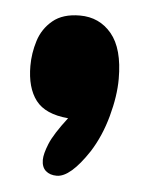

<svg xmlns="http://www.w3.org/2000/svg" viewBox="-36 -252 295 392"><g transform="rotate(5 112.0 -56.0)"><path d="M159 53Q122 109 94 109Q80 109 71.5 101.5Q63 94 63 79Q63 67 71.5 46Q80 25 107 -10Q60 -14 40.5 -39.5Q21 -65 21 -110Q21 -136 29 -161.5Q37 -187 57.5 -204Q78 -221 113 -221Q153 -221 178 -191Q203 -161 203 -99Q203 -64 191.5 -22Q180 20 159 53Z"/></g></svg>

Font: DynaPuff Condensed Medium
Style: Regular
Weight: 500
Width: 3
Designer: Toshi Omagari, Jennifer Daniel
Foundry: Google Fonts
Version: Version 2.000; ttfautohint (v1.8.4.7-5d5b)